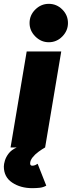

<svg xmlns="http://www.w3.org/2000/svg" viewBox="-42 -768 374 1000"><path d="M13 0 97 -500H277L193 0ZM212 -548Q172 -548 142 -578Q112 -608 112 -648Q112 -689 142 -718.5Q172 -748 212 -748Q253 -748 282.5 -718.5Q312 -689 312 -648Q312 -608 282.5 -578Q253 -548 212 -548ZM126 212Q65 212 21.5 183Q-22 154 -22 99Q-22 87 -16.5 68.5Q-11 50 3 31.5Q17 13 45 0H193Q177 9 158.5 22.5Q140 36 127.5 52Q115 68 115 83Q115 95 126 95Q135 95 142.5 91.5Q150 88 154 85L199 199Q183 208 164.5 210Q146 212 126 212Z"/></svg>

Font: Figtree Light Black
Style: Italic
Weight: 900
Italic angle: -9.5°
Version: Version 2.000